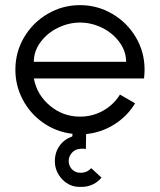

<svg xmlns="http://www.w3.org/2000/svg" viewBox="-20 -519 624 749"><path d="M542 -213H112Q124 -149 175 -106.5Q226 -64 292 -64Q341 -64 382 -87Q423 -110 448 -150L507 -116Q477 -66 426.5 -34Q376 -2 316 4L315 62L302 61Q294 61 291 62Q273 63 260.5 77Q248 91 248 109Q248 125 257.5 137.5Q267 150 283 154L295 155Q319 155 336 137L376 174Q347 208 302 210H293Q278 210 270 208Q237 200 215.5 172Q194 144 194 110Q194 75 212.5 49.5Q231 24 262 13L263 3Q201 -4 150 -39Q99 -74 69.5 -129Q40 -184 40 -247Q40 -316 74 -373.5Q108 -431 166 -465Q224 -499 292 -499Q360 -499 418 -465Q476 -431 510 -373.5Q544 -316 544 -247Q544 -235 542 -213ZM472 -278Q472 -319 446 -354.5Q420 -390 378.5 -410.5Q337 -431 292 -431Q248 -431 206 -410.5Q164 -390 138 -354.5Q112 -319 112 -278Z"/></svg>

Font: Sulphur Point
Style: Regular
Weight: 400
Designer: Noponies / Dale Sattler
Foundry: Noponies
Version: Version 1.000; ttfautohint (v1.8)